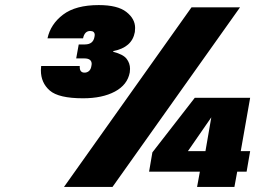

<svg xmlns="http://www.w3.org/2000/svg" viewBox="-20 -736 1005 756"><path d="M167 -585Q179 -641 228.5 -678.5Q278 -716 369 -716Q443 -716 477.5 -689Q512 -662 512 -626Q512 -618 511 -610Q500 -549 426 -535V-532Q465 -522 478.5 -504.5Q492 -487 492 -465Q492 -459 491 -451Q482 -402 432.5 -375.5Q383 -349 307 -349Q211 -349 176 -379.5Q141 -410 141 -459Q141 -467 142 -476H294Q294 -474 294 -472Q294 -450 313 -450Q323 -450 330.5 -456.5Q338 -463 340 -477Q341 -481 341 -484Q341 -506 312 -506H280L290 -561H314Q347 -561 352 -591Q353 -595 353 -598Q353 -614 335 -614Q313 -614 307 -585ZM925 -707 423 0H232L734 -707ZM951 -60H914L903 0H756L767 -60H567L580 -136L747 -351H965L928 -141H965ZM812 -274 720 -141H789Z"/></svg>

Font: Fz Poppins ExtBd
Style: Italic
Weight: 800
Italic angle: -10°
Designer: Ninad Kale (Devanagari), Jonny Pinhorn (Latin)
Foundry: Indian Type Foundry
Version: Vit hóa bi Vntype.Com & FontZin.Com